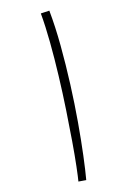

<svg xmlns="http://www.w3.org/2000/svg" viewBox="-50 -712 497 750"><g transform="rotate(-5 198.0 -336.5)"><path d="M258 -2 227 1Q227 -16 224.5 -58Q222 -100 216.5 -157.5Q211 -215 203.5 -281.5Q196 -348 186 -417Q176 -486 164 -550Q152 -614 138 -666L172 -674Q190 -610 204 -534Q218 -458 228.5 -380Q239 -302 245.5 -229.5Q252 -157 255 -98Q258 -39 258 -2Z"/></g></svg>

Font: Noto Sans Arabic ExtCond ExtLt
Style: Regular
Weight: 200
Width: 2
Designer: Monotype Design Team, Nadine Chahine, Nizar Qandah and Khaled Hosny
Foundry: Monotype Imaging Inc.
Version: Version 2.012; ttfautohint (v1.8.4.7-5d5b)